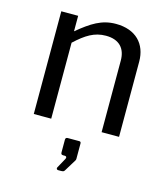

<svg xmlns="http://www.w3.org/2000/svg" viewBox="-115 -629 830 957"><g transform="rotate(15 300.0 -150.5)"><path d="M85 0H175V-392C230 -443 273 -470 332 -470C401 -470 435 -432 435 -369V0H525V-388C525 -479 468 -540 365 -540C292 -540 241 -507 172 -450V-530H85ZM274 239H288C299 239 304 238 308 231L346 169C347 168 348 164 348 161V82C348 75 345 72 339 72H279C273 72 268 75 268 83V148C268 158 271 161 281 161H289C297 161 300 168 295 176L267 227C264 233 268 239 274 239Z"/></g></svg>

Font: 18Franklin
Style: Regular
Weight: 400
Designer: Pablo Impallari, Rodrigo Fuenzalida (Modified by Dan O. Williams)
Version: Version 0.025;PS 000.025;hotconv 1.0.88;makeotf.lib2.5.64775